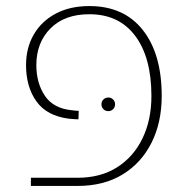

<svg xmlns="http://www.w3.org/2000/svg" viewBox="-20 -614 614 634"><path d="M82 0V-27H236Q312 -27 366.5 -61.5Q421 -96 450.5 -157Q480 -218 480 -297Q480 -424 426.5 -495.5Q373 -567 275 -567Q193 -567 146.5 -520Q100 -473 100 -399Q100 -340 128 -298Q156 -256 217 -250Q225 -249 230.5 -248.5Q236 -248 240 -248L239 -220Q234 -220 227 -220.5Q220 -221 208 -222Q135 -231 100.5 -279Q66 -327 66 -399Q66 -456 91.5 -500Q117 -544 164 -569Q211 -594 275 -594Q389 -594 451.5 -515Q514 -436 514 -297Q514 -210 480.5 -143Q447 -76 385 -38Q323 0 236 0ZM338 -247Q328 -247 321.5 -253.5Q315 -260 315 -270Q315 -279 321.5 -285.5Q328 -292 338 -292Q347 -292 353.5 -285.5Q360 -279 360 -270Q360 -260 353.5 -253.5Q347 -247 338 -247Z"/></svg>

Font: Noto Sans Hebrew Light
Style: Regular
Weight: 100
Version: Version 3.000